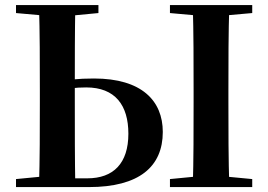

<svg xmlns="http://www.w3.org/2000/svg" viewBox="-20 -761 1092 781"><path d="M212.6 0H341.6C546.2 0 642.2 -83.2 642.2 -224.3C642.2 -350.7 556.9 -441.7 362.3 -441.7C295.3 -441.7 252.8 -436.3 212.6 -427.5V-391.2C250.4 -400.6 287.1 -405.4 330.7 -405.4C448.3 -405.4 502.2 -333.2 502.2 -217.1C502.2 -97 441.8 -35.6 335 -35.6H212.6ZM138.6 0H286.3C284.3 -112.9 284.3 -229 284.3 -346.1V-417.7C284.3 -510 284.3 -626.4 286.3 -740.5H138.6C142.1 -626.9 142.1 -510.8 142.1 -393.6V-346.1C142.1 -231.2 142.1 -115.1 138.6 0ZM764.2 0H912.8C909.1 -115.1 909.1 -231.2 909.1 -346.9V-393.6C909.1 -510.8 909.1 -627.1 912.8 -740.5H764.2C767.5 -625.4 767.5 -510 767.5 -393.6V-346.1C767.5 -229 767.5 -112.9 764.2 0ZM45.1 -707.9 198.5 -694.2H236.8L380.4 -707.9V-740.5H45.1ZM671.3 0H1006V-32.6L851.5 -47.3H823.3L671.3 -32.6ZM671.3 -707.9 823.3 -694.2H851.5L1006 -707.9V-740.5H671.3ZM45.1 0H212.6V-47.3H198.2L45.1 -32.6Z"/></svg>

Font: Source Han Serif CN VF
Style: Regular
Weight: 250
Designer: Ryoko NISHIZUKA 西塚涼子 (kana & ideographs); Frank Grießhammer (Latin, Greek & Cyrillic); Wenlong ZHANG 张文龙 (bopomofo); San
Foundry: Adobe
Version: Version 2.002;hotconv 1.1.0;makeotfexe 2.6.0